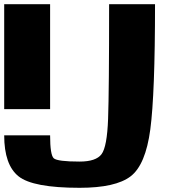

<svg xmlns="http://www.w3.org/2000/svg" viewBox="-20 -895 884 915"><path d="M218.8 -875V-375H0V-875ZM0 -250H218.8Q218.8 -156.2 236.3 -140.6Q253.9 -125 359.4 -125Q437.5 -125 463.9 -160.2Q490.2 -195.3 495.1 -328.1Q500 -460.9 500 -875H718.8Q718.8 -447.3 696.3 -278.3Q673.8 -109.4 602.5 -54.7Q531.2 0 359.4 0Q136.7 0 68.4 -54.7Q0 -109.4 0 -250Z"/></svg>

Font: CraftyPE
Style: Regular
Weight: 400
Designer: Erek Butcher
Foundry: Haunted Coop
Version: Version 0.018;April 4, 2024;FontCreator 15.0.0.2962 64-bit